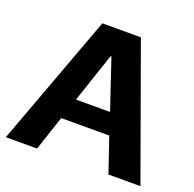

<svg xmlns="http://www.w3.org/2000/svg" viewBox="-116 -769 901 890"><g transform="rotate(20 334.0 -324.5)"><path d="M242 -649H432L666 0H508L450 -171H213L156 0H2ZM416 -275 334 -519H330L248 -275Z"/></g></svg>

Font: Play
Style: Bold
Weight: 700
Designer: Jonas Hecksher (Cyrillic expansion: Cyreal)
Foundry: Jonas Hecksher, Playtype, e-types AS
Version: Version 2.101; ttfautohint (v1.5.65-e2d9)